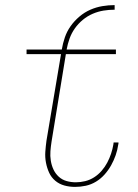

<svg xmlns="http://www.w3.org/2000/svg" viewBox="-20 -724 540 752"><path d="M274 8Q252 8 232 2.5Q212 -3 196.5 -16Q181 -29 172.5 -47.5Q164 -66 160 -87Q156 -108 157.5 -129.5Q159 -151 162 -173L219 -512H84V-530H222Q226 -554 234 -577.5Q242 -601 256.5 -621.5Q271 -642 291 -659Q311 -676 334 -686Q357 -696 381 -700Q405 -704 429 -704V-686Q407 -686 385.5 -682.5Q364 -679 343 -670Q322 -661 304 -646Q286 -631 273 -612.5Q260 -594 252.5 -573Q245 -552 241 -530H434V-512H238L182 -170Q179 -151 177.5 -132Q176 -113 179 -94.5Q182 -76 189.5 -60Q197 -44 210 -32Q223 -20 240.5 -15Q258 -10 277 -10Q295 -10 313.5 -14.5Q332 -19 348.5 -29.5Q365 -40 378 -55Q391 -70 400 -87Q409 -104 415 -122Q421 -140 424 -158Q424 -160 424.5 -162Q425 -164 425 -166H444Q444 -164 444 -162Q444 -160 443 -157Q440 -136 433 -116Q426 -96 415.5 -77Q405 -58 390 -41Q375 -24 356 -12.5Q337 -1 316 3.5Q295 8 274 8Z"/></svg>

Font: Iosevka Curly Slab ThObl
Style: Regular
Weight: 100
Italic angle: -9°
Monospace: yes
Designer: Belleve Invis
Foundry: Belleve Invis
Version: Version 11.0.0; ttfautohint (v1.8.3)